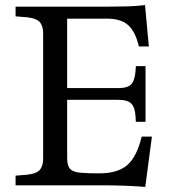

<svg xmlns="http://www.w3.org/2000/svg" viewBox="-20 -726 672 752"><path d="M549 6Q511 3 471 1.5Q431 0 405 0H41V-38L65 -40Q114 -42 131.5 -56.5Q149 -71 149 -107V-593Q149 -629 131.5 -643.5Q114 -658 65 -660L41 -662V-700H407Q445 -700 479.5 -701Q514 -702 548 -706L563 -544H524Q510 -603 481.5 -628Q453 -653 399 -653H243V-381H444Q480 -381 494 -396Q508 -411 511 -449L512 -467H550V-249H512L511 -268Q509 -305 494.5 -320Q480 -335 444 -335H243V-107Q243 -76 255 -64Q267 -52 294.5 -49.5Q322 -47 369 -47Q441 -47 478.5 -79.5Q516 -112 535 -191H575Z"/></svg>

Font: Hedvig Letters Serif 14pt
Style: Regular
Weight: 400
Designer: Alexander Örn & Tor Weibull
Foundry: Kanon Foundry
Version: Version 1.000; ttfautohint (v1.8.4.7-5d5b)